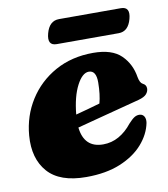

<svg xmlns="http://www.w3.org/2000/svg" viewBox="-75 -696 676 772"><g transform="rotate(-10 263.0 -310.0)"><path d="M491.5 -160Q482.5 -114.5 447.8 -75Q413 -35.5 354.8 -11.5Q296.5 12.5 216 12.5Q108 12.5 59.2 -43Q10.5 -98.5 18 -191.5Q24.5 -271 65 -335Q105.5 -399 173.2 -436.8Q241 -474.5 328.5 -474.5Q405.5 -474.5 442.5 -438.2Q479.5 -402 488 -347.5Q492.5 -323 504 -317.5Q518 -311 518 -296Q518 -284 509 -273.5Q500 -263 476 -256.5Q449.5 -249.5 405.2 -238Q361 -226.5 311.5 -213.5Q262 -200.5 218.5 -189Q228 -105 305.5 -105Q340 -105 369.8 -121.8Q399.5 -138.5 423.5 -169Q438.5 -185.5 448.8 -191.8Q459 -198 471 -197Q483 -195.5 488.5 -185.5Q494 -175.5 491.5 -160ZM298.5 -403Q272 -403 249 -358.8Q226 -314.5 219 -242Q245.5 -249 271.8 -256.2Q298 -263.5 318.5 -269.5Q328 -304 328.5 -353.5Q329 -403 298.5 -403ZM164.5 -583Q177.5 -632 217.5 -632H470Q509.5 -632 496.5 -583.5Q483.5 -534.5 444 -534.5H191Q151.5 -534.5 164.5 -583Z"/></g></svg>

Font: Fraunces 72pt S050 Black
Style: Italic
Weight: 900
Italic angle: -16°
Version: Version 1.000; ttfautohint (v1.8.3)